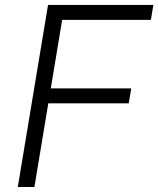

<svg xmlns="http://www.w3.org/2000/svg" viewBox="-20 -747 633 767"><path d="M51.1 0 171.9 -727.3H592.7L582.7 -667.6H228.3L182.9 -393.8H504.3L494.3 -334.2H172.9L117.5 0Z"/></svg>

Font: Inter Light  BETA
Style: Italic
Weight: 300
Italic angle: 9.39999°
Designer: Rasmus Andersson
Foundry: rsms
Version: Version 3.011;git-f93a4a705